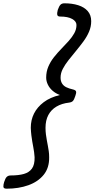

<svg xmlns="http://www.w3.org/2000/svg" viewBox="-62 -1065 571 1160"><path d="M-22 75Q-41 75 -41.5 63Q-42 51 -37 35Q-30 12 -21 3.5Q-12 -5 3 -5Q50 -5 82 -14Q114 -23 131 -46.5Q148 -70 147 -115Q146 -131 144 -146Q142 -161 139 -176.5Q136 -192 133 -209.5Q130 -227 127.5 -247.5Q125 -268 124 -293Q124 -340 143.5 -379Q163 -418 202 -447.5Q241 -477 300 -491Q275 -500 256 -516.5Q237 -533 227 -554Q217 -575 217 -596Q217 -632 230 -662.5Q243 -693 264 -719.5Q285 -746 308.5 -770Q332 -794 353 -817.5Q374 -841 387 -864.5Q400 -888 400 -914Q400 -936 374 -950.5Q348 -965 302 -965Q286 -965 284 -975.5Q282 -986 287 -1005Q295 -1028 303.5 -1036.5Q312 -1045 327 -1045Q374 -1045 410.5 -1033.5Q447 -1022 468 -998Q489 -974 489 -937Q489 -904 476 -873.5Q463 -843 441.5 -814Q420 -785 396.5 -756.5Q373 -728 352 -701.5Q331 -675 317.5 -649Q304 -623 304 -596Q304 -575 313 -560.5Q322 -546 338.5 -538Q355 -530 377 -525Q395 -521 397.5 -512.5Q400 -504 393 -485Q386 -463 378.5 -455Q371 -447 355 -445Q311 -440 279 -421Q247 -402 230 -370Q213 -338 213 -293Q213 -271 215.5 -252.5Q218 -234 221 -217.5Q224 -201 227 -185Q230 -169 232.5 -152Q235 -135 235 -115Q236 -51 202 -9Q168 33 109.5 54Q51 75 -22 75Z"/></svg>

Font: Playwrite NO
Style: Regular
Weight: 400
Designer: Veronika Burian, José Scaglione
Foundry: TypeTogether
Version: Version 1.002